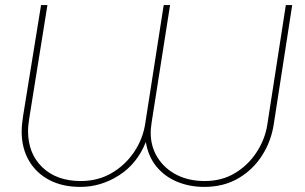

<svg xmlns="http://www.w3.org/2000/svg" viewBox="-20 -720 1196 753"><path d="M295 13Q225 13 173.5 -14Q122 -41 93.5 -90Q65 -139 65 -204Q65 -221 67 -238Q69 -255 71 -268L141 -700H166L96 -264Q94 -252 92 -236Q90 -220 90 -206Q90 -118 146 -64Q202 -10 297 -10Q364 -10 417.5 -41Q471 -72 506 -124Q541 -176 550 -238L622 -700H647L575 -242Q574 -233 572.5 -222Q571 -211 571 -200Q571 -145 598 -102Q625 -59 672.5 -34.5Q720 -10 783 -10Q850 -10 901.5 -41Q953 -72 986 -122.5Q1019 -173 1028 -229L1101 -700H1126L1054 -235Q1044 -167 1008 -110.5Q972 -54 914.5 -20.5Q857 13 781 13Q723 13 674 -7.5Q625 -28 593 -67.5Q561 -107 552 -163Q518 -78 447 -32.5Q376 13 295 13Z"/></svg>

Font: MuseoModerno Thin Thin
Style: Italic
Weight: 250
Italic angle: -9°
Version: Version 1.003